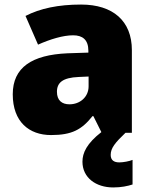

<svg xmlns="http://www.w3.org/2000/svg" viewBox="-20 -676 663 843"><path d="M466 4C466 -26 486 -50 531 -93H559V-456C559 -584 476 -656 336 -656C236 -656 156 -639 92 -606L147 -480C201 -504 257 -521 301 -521C342 -521 368 -502 368 -453V-445L276 -442C120 -435 36 -380 36 -262C36 -141 108 -83 204 -83C296 -83 339 -107 386 -166H390L425 -96C361 -46 342 -5 342 34C342 104 401 147 477 147C513 147 540 141 562 134V26C548 32 521 37 504 37C481 37 466 28 466 4ZM325 -338 369 -340V-297C369 -250 331 -218 285 -218C252 -218 230 -235 230 -273C230 -313 255 -335 325 -338Z"/></svg>

Font: Noto Sans Telugu UI Black
Style: Regular
Weight: 900
Designer: Jelle Bosma - Monotype Design Team
Foundry: Monotype Imaging Inc.
Version: Version 2.005